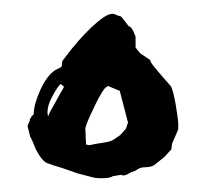

<svg xmlns="http://www.w3.org/2000/svg" viewBox="-20 -283 299 279"><path d="M23 -107Q23 -109 24 -110.5Q25 -112 26 -114L29 -117Q29 -131 38.5 -152Q48 -173 60 -181L68 -185Q70 -186 70 -189.5Q70 -193 71 -195L75 -200Q83 -211 93 -222.5Q103 -234 112.5 -243Q122 -252 130 -257.5Q138 -263 144 -263Q146 -263 147.5 -262Q149 -261 156 -259L167 -245Q171 -244 174 -237L177 -230V-214L180 -210Q182 -208 183 -206.5Q184 -205 186 -204L198 -196Q199 -192 204 -186Q209 -180 214 -174L228 -158Q230 -155 232 -147Q234 -139 235.5 -130Q237 -121 238 -113.5Q239 -106 239 -103V-95L230 -74L229 -66L219 -55L204 -43Q199 -40 191 -40Q183 -40 177 -35L169 -32Q163 -28 159 -28Q158 -28 157.5 -28.5Q157 -29 156 -29L144 -27Q140 -24 127 -24Q120 -24 116 -25L93 -31L70 -39Q56 -43 48.5 -46Q41 -49 32 -66Q30 -71 28 -76Q26 -81 24 -84L20 -100ZM105 -73 110 -72Q118 -74 129 -75.5Q140 -77 145 -80L155 -87L163 -96L166 -105L154 -151L137 -158L134 -156Q132 -155 128 -148.5Q124 -142 119.5 -133Q115 -124 110.5 -114Q106 -104 104 -97ZM68 -161Q63 -156 56 -143Q49 -130 49 -120Q49 -116 50 -114L52 -119L68 -148Q72 -154 73 -157Z"/></svg>

Font: East Sea Dokdo Cyrillic
Style: Regular
Weight: 400
Version: Version 1.00 July 4, 2018, initial release